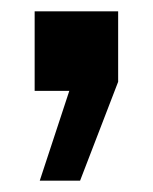

<svg xmlns="http://www.w3.org/2000/svg" viewBox="-20 -160 269 338"><path d="M50 158 102 0H41V-140H188V-16L121 158Z"/></svg>

Font: Geist SemBd
Style: Regular
Weight: 400
Designer: Basement.studio, Andrés Briganti, Mateo Zaragoza
Foundry: Basement.studio, Vercel, Andrés Briganti, Guido Ferreyra, Mateo Zaragoza
Version: Version 1.401